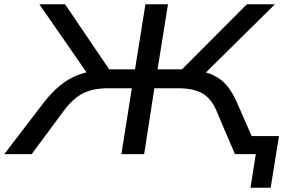

<svg xmlns="http://www.w3.org/2000/svg" viewBox="-52 -725 1332 903"><path d="M1126 158 1151 0H1093L1106 -85H1260L1221 158ZM-32 0 158 -248Q193 -292 230 -322.5Q267 -353 311.5 -371Q356 -389 413 -394L370 -363L133 -705H254L473 -382L448 -399H583L632 -705H738L689 -399H827L787 -382L1109 -705H1241L895 -363L861 -394Q915 -389 952 -371Q989 -353 1014.5 -323Q1040 -293 1060 -248L1169 0H1053L966 -204Q942 -261 900.5 -285.5Q859 -310 784 -310H674L626 0H519L568 -310H458Q386 -310 339 -286.5Q292 -263 248 -204L97 0Z"/></svg>

Font: Nunito Sans 10pt Expanded Medium
Style: Italic
Weight: 500
Width: 7
Italic angle: -9°
Designer: Vernon Adams
Foundry: Vernon Adams
Version: Version 3.101;gftools[0.9.27]